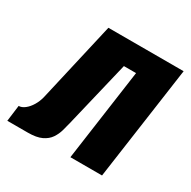

<svg xmlns="http://www.w3.org/2000/svg" viewBox="-142 -610 720 725"><g transform="rotate(30 218.5 -247.5)"><path d="M-23 0 -14 -70Q-1 -70 12.5 -80.5Q26 -91 36.5 -108.5Q47 -126 52 -146L132 -495H460L390 0H252L308 -399H255L186 -111Q182 -94 176.5 -74.5Q171 -55 159.5 -38Q148 -21 126 -10.5Q104 0 66 0Z"/></g></svg>

Font: Alumni Sans ExtraBold
Style: Italic
Weight: 800
Italic angle: -8°
Designer: Robert E. Leuschke
Foundry: Robert E. Leuschke
Version: Version 1.016